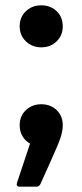

<svg xmlns="http://www.w3.org/2000/svg" viewBox="-20 -540 310 722"><path d="M55 162Q39 162 44 147L93 0Q75 -10 64.5 -28Q54 -46 54 -69Q54 -104 77.5 -126Q101 -148 135 -148Q170 -148 193 -126Q216 -104 216 -69Q216 -47 207 -20.5Q198 6 172 63L132 152Q127 162 117 162ZM135 -362Q101 -362 77.5 -384.5Q54 -407 54 -441Q54 -476 77.5 -498Q101 -520 135 -520Q170 -520 193 -498Q216 -476 216 -441Q216 -407 193 -384.5Q170 -362 135 -362Z"/></svg>

Font: LINE Seed Sans
Style: Bold
Weight: 700
Designer: LINE VX Design & Dalton Maag Ltd & Sandoll Inc
Foundry: Dalton Maag Ltd
Version: Version 1.003